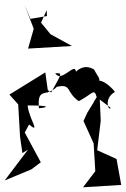

<svg xmlns="http://www.w3.org/2000/svg" viewBox="-32 -740 534 814"><path d="M167 -672 97 -660 72 -720 111 -618 87 -534 273 -545 182 -595 142 -644 166 -697ZM437 -283C430 -265 405 -322 455 -350C461 -346 383 -444 349 -373C410 -401 389 -401 367 -445C323 -473 290 -436 290 -436C286 -479 229 -387 202 -429C235 -432 229 -428 185 -348C94 -417 72 -340 172 -348L160 -433L8 -339L49 -293L45 -300L53 -160L63 -91L87 -106L-12 25L101 -22L141 -52L73 -178L91 -212C143 -170 91 -235 85 -293C192 -293 168 -284 133 -281C125 -374 165 -326 209 -372C273 -386 246 -350 302 -311C361 -342 367 -368 378 -328C345 -277 392 -348 338 -262L322 -227L365 -132L372 -14L320 54L482 44L462 -66L380 -103L395 -228L391 -318Z"/></svg>

Font: Charger Distortion
Style: 2
Weight: 400
Designer: Jasper
Foundry: Cannot Into Space Fonts
Version: Version 0.98